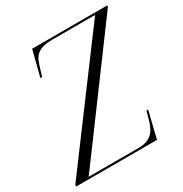

<svg xmlns="http://www.w3.org/2000/svg" viewBox="-195 -842 926 970"><g transform="rotate(-30 268.0 -357.0)"><path d="M-29 0H443L481 -155H471L457 -105C441 -48 414 -11 342 -11H51L563 -704L565 -714H127L89 -565H99L118 -626C134 -681 167 -703 236 -703H488L-27 -11Z"/></g></svg>

Font: Noto Serif Display SemiCondensed Light
Style: Italic
Weight: 300
Width: 4
Italic angle: -12°
Designer: Monotype Design Team
Foundry: Monotype Imaging Inc.
Version: Version 2.009